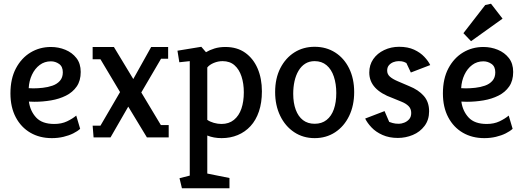

<svg xmlns="http://www.w3.org/2000/svg" viewBox="-20 -737 2809 1030"><path d="M258 4Q193 4 143 -25Q93 -54 64.5 -108Q36 -162 36 -236Q36 -315 65.5 -370.5Q95 -426 144 -455.5Q193 -485 253 -485Q294 -485 330.5 -470Q367 -455 390 -425.5Q413 -396 413 -351Q413 -304 391.5 -273Q370 -242 334 -224Q298 -206 254 -198.5Q210 -191 165 -191L135 -192Q142 -141 174 -106.5Q206 -72 271 -72Q310 -72 339.5 -86Q369 -100 389 -117L410 -46Q396 -33 373 -21.5Q350 -10 320.5 -3Q291 4 258 4ZM134 -264 159 -263Q182 -263 209.5 -266Q237 -269 261.5 -277.5Q286 -286 301.5 -303.5Q317 -321 317 -349Q317 -380 297 -394Q277 -408 253 -408Q219 -408 193 -388.5Q167 -369 151.5 -336Q136 -303 134 -264Z M482 0 477 -63H519L624 -243L519 -419H477V-485H591L695 -313L791 -485H882V-422H844L738 -241L843 -66H885V0H768L668 -165L573 0Z M956 273 943 219 998 205V-409L942 -403L932 -465L1060 -486L1085 -457Q1105 -469 1131 -477Q1157 -485 1189 -485Q1252 -485 1295.5 -454Q1339 -423 1362 -369.5Q1385 -316 1385 -247Q1385 -186 1369 -139Q1353 -92 1324 -60.5Q1295 -29 1255.5 -12.5Q1216 4 1169 4Q1148 4 1128.5 0.5Q1109 -3 1092 -10V194L1211 218V273ZM1168 -72Q1208 -72 1235 -94Q1262 -116 1275 -154Q1288 -192 1288 -242Q1288 -289 1275.5 -327Q1263 -365 1238 -387Q1213 -409 1174 -409Q1150 -409 1127 -399.5Q1104 -390 1092 -375V-94Q1106 -84 1127 -78Q1148 -72 1168 -72Z M1668 4Q1606 4 1558 -28Q1510 -60 1483 -116Q1456 -172 1456 -243Q1456 -317 1484 -371.5Q1512 -426 1559.5 -456Q1607 -486 1668 -486Q1730 -486 1778 -455.5Q1826 -425 1853 -370Q1880 -315 1880 -243Q1880 -171 1853 -115Q1826 -59 1778 -27.5Q1730 4 1668 4ZM1668 -73Q1706 -73 1732 -93.5Q1758 -114 1771 -151Q1784 -188 1784 -238Q1784 -287 1771 -326Q1758 -365 1732 -387Q1706 -409 1668 -409Q1639 -409 1617.5 -395.5Q1596 -382 1581.5 -357.5Q1567 -333 1560 -301.5Q1553 -270 1553 -234Q1553 -185 1566.5 -148.5Q1580 -112 1605.5 -92.5Q1631 -73 1668 -73Z M2114 3Q2068 3 2032 -13Q1996 -29 1973 -53.5Q1950 -78 1939 -101L2043 -141L2068 -83Q2073 -81 2086.5 -77Q2100 -73 2120 -73Q2133 -73 2148.5 -79Q2164 -85 2175 -97.5Q2186 -110 2186 -131Q2186 -153 2172.5 -167Q2159 -181 2136 -190.5Q2113 -200 2086 -211Q2024 -233 1992.5 -267Q1961 -301 1961 -348Q1961 -389 1982.5 -420Q2004 -451 2041 -468.5Q2078 -486 2121 -486Q2168 -486 2201.5 -470.5Q2235 -455 2256.5 -432Q2278 -409 2288 -388L2184 -348L2160 -399Q2157 -401 2147 -405Q2137 -409 2119 -409Q2104 -409 2090 -403.5Q2076 -398 2066.5 -387Q2057 -376 2057 -358Q2057 -339 2071.5 -326Q2086 -313 2113 -301.5Q2140 -290 2175 -275Q2225 -255 2253.5 -222.5Q2282 -190 2282 -140Q2282 -94 2257.5 -61.5Q2233 -29 2194.5 -13Q2156 3 2114 3Z M2578 4Q2513 4 2463 -25Q2413 -54 2384.5 -108Q2356 -162 2356 -236Q2356 -315 2385.5 -370.5Q2415 -426 2464 -455.5Q2513 -485 2573 -485Q2614 -485 2650.5 -470Q2687 -455 2710 -425.5Q2733 -396 2733 -351Q2733 -304 2711.5 -273Q2690 -242 2654 -224Q2618 -206 2574 -198.5Q2530 -191 2485 -191L2455 -192Q2462 -141 2494 -106.5Q2526 -72 2591 -72Q2630 -72 2659.5 -86Q2689 -100 2709 -117L2730 -46Q2716 -33 2693 -21.5Q2670 -10 2640.5 -3Q2611 4 2578 4ZM2454 -264 2479 -263Q2502 -263 2529.5 -266Q2557 -269 2581.5 -277.5Q2606 -286 2621.5 -303.5Q2637 -321 2637 -349Q2637 -380 2617 -394Q2597 -408 2573 -408Q2539 -408 2513 -388.5Q2487 -369 2471.5 -336Q2456 -303 2454 -264ZM2507 -516 2466 -559 2583 -710 2614 -717 2676 -637Z"/></svg>

Font: Kreon Light
Style: Regular
Weight: 400
Version: Version 2.002